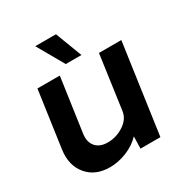

<svg xmlns="http://www.w3.org/2000/svg" viewBox="-174 -882 970 1019"><g transform="rotate(-30 310.5 -372.5)"><path d="M278 -587 185 -750H312L374 -587ZM597 -550 519 0H397L399 -74Q364 -37 312 -16Q260 5 209 5Q119 5 70 -54Q21 -113 34 -205L83 -550H220L173 -221Q166 -173 190.5 -144Q215 -115 264 -115Q317 -115 362.5 -145Q408 -175 414 -221L460 -550Z"/></g></svg>

Font: Oakes Grotesk
Style: Bold Italic
Weight: 600
Italic angle: -8°
Designer: Samuel Oakes
Foundry: Samuel Oakes
Version: Version 1.000;PS 001.000;hotconv 1.0.88;makeotf.lib2.5.64775